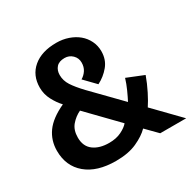

<svg xmlns="http://www.w3.org/2000/svg" viewBox="-151 -824 990 987"><g transform="rotate(-30 343.5 -330.0)"><path d="M155 -192Q155 -140 190 -114Q225 -88 282 -88Q324 -88 354.5 -103Q385 -118 400 -136L234 -307Q202 -292 178.5 -264.5Q155 -237 155 -192ZM28 -187Q28 -248 62 -295.5Q96 -343 174 -379Q151 -403 132.5 -438Q114 -473 114 -512Q114 -585 164.5 -627.5Q215 -670 302 -670Q340 -670 373 -658.5Q406 -647 430 -627Q454 -607 468 -578.5Q482 -550 482 -517Q482 -467 453 -432Q424 -397 384 -377L321 -442Q340 -453 352.5 -472Q365 -491 365 -517Q365 -544 346 -562.5Q327 -581 300 -581Q267 -581 251 -563Q235 -545 235 -517Q235 -484 254 -454.5Q273 -425 311 -385L470 -222Q482 -245 496 -276Q510 -307 519 -337L618 -297Q603 -255 582 -213.5Q561 -172 544 -147L687 0H533L469 -65Q441 -36 390.5 -13Q340 10 266 10Q154 10 91 -43Q28 -96 28 -187Z"/></g></svg>

Font: Mukta Vaani
Style: Bold
Weight: 700
Designer: Noopur Datye, Girish Dalvi, Yashodeep Gholap, Pallavi Karambelkar
Foundry: Ek Type
Version: Version 2.538;PS 1.000;hotconv 16.6.51;makeotf.lib2.5.65220;